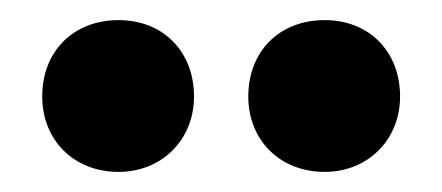

<svg xmlns="http://www.w3.org/2000/svg" viewBox="-20 -761 440 191"><path d="M98 -590C141 -590 173 -622 173 -665C173 -710 142 -741 98 -741C53 -741 22 -710 22 -665C22 -622 53 -590 98 -590ZM303 -590C346 -590 378 -622 378 -665C378 -710 347 -741 303 -741C258 -741 227 -710 227 -665C227 -622 258 -590 303 -590Z"/></svg>

Font: Arthouse Owned
Style: Bold
Weight: 700
Designer: Jeremy Tribby
Foundry: Tribby Type
Version: Version 1.000;PS 001.000;hotconv 1.0.88;makeotf.lib2.5.64775